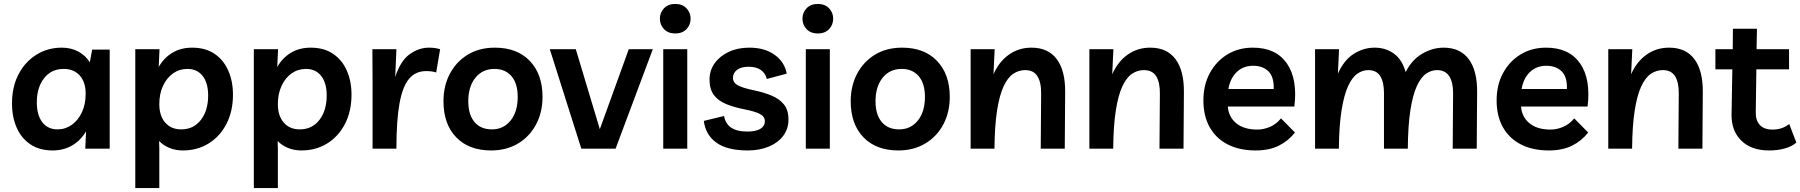

<svg xmlns="http://www.w3.org/2000/svg" viewBox="-20 -755 9142 975"><path d="M537 -503V0H413L417 -88Q390 -42 346.5 -16.5Q303 9 247 9Q181 9 135 -21.5Q89 -52 65 -106Q41 -160 41 -230Q41 -314 74 -377.5Q107 -441 164.5 -477Q222 -513 294 -513Q342 -513 379 -492.5Q416 -472 436 -438L448 -503ZM303 -405Q241 -405 204 -358Q167 -311 167 -235Q167 -170 195 -134Q223 -98 272 -98Q312 -98 344.5 -121Q377 -144 396 -185Q415 -226 415 -279Q415 -338 385 -371.5Q355 -405 303 -405Z M667 200V-505H790L786 -415Q813 -462 856 -487.5Q899 -513 956 -513Q1023 -513 1069 -482Q1115 -451 1139 -397Q1163 -343 1163 -274Q1163 -190 1130 -126Q1097 -62 1039.5 -26.5Q982 9 909 9Q871 9 840 -4Q809 -17 788 -39L789 0V200ZM900 -98Q963 -98 1000 -146Q1037 -194 1037 -270Q1037 -334 1009 -369.5Q981 -405 932 -405Q891 -405 859 -382.5Q827 -360 808 -319.5Q789 -279 789 -226Q789 -167 819 -132.5Q849 -98 900 -98Z M1269 200V-505H1392L1388 -415Q1415 -462 1458 -487.5Q1501 -513 1558 -513Q1625 -513 1671 -482Q1717 -451 1741 -397Q1765 -343 1765 -274Q1765 -190 1732 -126Q1699 -62 1641.5 -26.5Q1584 9 1511 9Q1473 9 1442 -4Q1411 -17 1390 -39L1391 0V200ZM1502 -98Q1565 -98 1602 -146Q1639 -194 1639 -270Q1639 -334 1611 -369.5Q1583 -405 1534 -405Q1493 -405 1461 -382.5Q1429 -360 1410 -319.5Q1391 -279 1391 -226Q1391 -167 1421 -132.5Q1451 -98 1502 -98Z M2195 -387Q2175 -394 2144 -394Q2090 -394 2057 -354.5Q2024 -315 2008.5 -228.5Q1993 -142 1993 0H1872V-326L1871 -505H1993L1987 -364Q2013 -445 2059.5 -479Q2106 -513 2159 -513Q2175 -513 2189 -511Q2203 -509 2215 -505Z M2493 -513Q2606 -513 2670.5 -445.5Q2735 -378 2735 -263Q2735 -185 2702.5 -123.5Q2670 -62 2611 -26.5Q2552 9 2474 9Q2361 9 2296.5 -58Q2232 -125 2232 -241Q2232 -319 2264.5 -380.5Q2297 -442 2355.5 -477.5Q2414 -513 2493 -513ZM2478 -98Q2537 -98 2573 -143Q2609 -188 2609 -263Q2609 -331 2577.5 -368Q2546 -405 2491 -405Q2430 -405 2394 -360Q2358 -315 2358 -241Q2358 -173 2389.5 -135.5Q2421 -98 2478 -98Z M3173 -505H3295L3106 0H2932L2772 -505H2904L3026 -99Z M3470 -505V0H3348V-505ZM3409 -585Q3373 -585 3352 -607Q3331 -629 3331 -660Q3331 -691 3352 -713Q3373 -735 3409 -735Q3445 -735 3466 -713Q3487 -691 3487 -660Q3487 -629 3466 -607Q3445 -585 3409 -585Z M3777 9Q3673 9 3618 -30.5Q3563 -70 3554 -141L3657 -166Q3663 -128 3692 -107.5Q3721 -87 3775 -87Q3819 -87 3841.5 -101Q3864 -115 3864 -139Q3864 -163 3839.5 -176Q3815 -189 3764 -199Q3707 -210 3666.5 -227Q3626 -244 3604.5 -273.5Q3583 -303 3583 -351Q3583 -397 3609 -433.5Q3635 -470 3680.5 -491.5Q3726 -513 3785 -513Q3864 -513 3914.5 -476Q3965 -439 3975 -381L3874 -354Q3867 -383 3844 -399.5Q3821 -416 3782 -416Q3743 -416 3722.5 -400Q3702 -384 3702 -360Q3702 -336 3725.5 -322.5Q3749 -309 3806 -297Q3859 -286 3898.5 -269.5Q3938 -253 3961 -224.5Q3984 -196 3984 -148Q3984 -101 3957.5 -65.5Q3931 -30 3884 -10.5Q3837 9 3777 9Z M4194 -505V0H4072V-505ZM4133 -585Q4097 -585 4076 -607Q4055 -629 4055 -660Q4055 -691 4076 -713Q4097 -735 4133 -735Q4169 -735 4190 -713Q4211 -691 4211 -660Q4211 -629 4190 -607Q4169 -585 4133 -585Z M4561 -513Q4674 -513 4738.5 -445.5Q4803 -378 4803 -263Q4803 -185 4770.5 -123.5Q4738 -62 4679 -26.5Q4620 9 4542 9Q4429 9 4364.5 -58Q4300 -125 4300 -241Q4300 -319 4332.5 -380.5Q4365 -442 4423.5 -477.5Q4482 -513 4561 -513ZM4546 -98Q4605 -98 4641 -143Q4677 -188 4677 -263Q4677 -331 4645.5 -368Q4614 -405 4559 -405Q4498 -405 4462 -360Q4426 -315 4426 -241Q4426 -173 4457.5 -135.5Q4489 -98 4546 -98Z M4909 0V-505H5031L5025 -378Q5054 -443 5104 -478Q5154 -513 5218 -513Q5303 -513 5346.5 -454.5Q5390 -396 5389 -287L5387 0H5265L5267 -277Q5268 -336 5248.5 -367.5Q5229 -399 5186 -399Q5153 -399 5125 -380Q5097 -361 5076 -315.5Q5055 -270 5043 -192.5Q5031 -115 5030 0Z M5512 0V-505H5634L5628 -378Q5657 -443 5707 -478Q5757 -513 5821 -513Q5906 -513 5949.5 -454.5Q5993 -396 5992 -287L5990 0H5868L5870 -277Q5871 -336 5851.5 -367.5Q5832 -399 5789 -399Q5756 -399 5728 -380Q5700 -361 5679 -315.5Q5658 -270 5646 -192.5Q5634 -115 5633 0Z M6356 9Q6274 9 6214.5 -21.5Q6155 -52 6123 -109Q6091 -166 6091 -245Q6091 -324 6124 -384.5Q6157 -445 6213.5 -479Q6270 -513 6342 -513Q6459 -513 6514.5 -433.5Q6570 -354 6553 -214H6215Q6219 -161 6258 -129Q6297 -97 6365 -97Q6397 -97 6429.5 -111Q6462 -125 6485 -154L6556 -82Q6522 -39 6473.5 -15Q6425 9 6356 9ZM6344 -421Q6293 -421 6260 -389Q6227 -357 6218 -303H6448Q6450 -365 6421 -393Q6392 -421 6344 -421Z M6658 0V-505H6780L6774 -381Q6805 -450 6854.5 -481.5Q6904 -513 6961 -513Q7016 -513 7058 -483Q7100 -453 7118 -389Q7150 -452 7202.5 -482.5Q7255 -513 7311 -513Q7395 -513 7438.5 -454.5Q7482 -396 7481 -287L7479 0H7357L7359 -283Q7359 -338 7339 -368.5Q7319 -399 7277 -399Q7248 -399 7221.5 -380.5Q7195 -362 7174.5 -317Q7154 -272 7142 -194.5Q7130 -117 7129 0H7008V-283Q7008 -338 6989 -368.5Q6970 -399 6928 -399Q6899 -399 6872.5 -380.5Q6846 -362 6825.5 -317Q6805 -272 6792.5 -194.5Q6780 -117 6779 0Z M7845 9Q7763 9 7703.5 -21.5Q7644 -52 7612 -109Q7580 -166 7580 -245Q7580 -324 7613 -384.5Q7646 -445 7702.5 -479Q7759 -513 7831 -513Q7948 -513 8003.5 -433.5Q8059 -354 8042 -214H7704Q7708 -161 7747 -129Q7786 -97 7854 -97Q7886 -97 7918.5 -111Q7951 -125 7974 -154L8045 -82Q8011 -39 7962.5 -15Q7914 9 7845 9ZM7833 -421Q7782 -421 7749 -389Q7716 -357 7707 -303H7937Q7939 -365 7910 -393Q7881 -421 7833 -421Z M8147 0V-505H8269L8263 -378Q8292 -443 8342 -478Q8392 -513 8456 -513Q8541 -513 8584.5 -454.5Q8628 -396 8627 -287L8625 0H8503L8505 -277Q8506 -336 8486.5 -367.5Q8467 -399 8424 -399Q8391 -399 8363 -380Q8335 -361 8314 -315.5Q8293 -270 8281 -192.5Q8269 -115 8268 0Z M8964 9Q8873 9 8822.5 -41Q8772 -91 8773 -172L8777 -403H8691V-505H8779L8780 -609H8902L8900 -505H9065V-403H8899L8896 -185Q8895 -144 8916.5 -120.5Q8938 -97 8981 -97Q9004 -97 9024 -103Q9044 -109 9066 -125L9102 -31Q9079 -11 9043 -1Q9007 9 8964 9Z"/></svg>

Font: Livvic SemiBold
Style: Regular
Weight: 600
Designer: Jacques Le Bailly, Baron von Fonthausen
Version: Version 1.001; ttfautohint (v1.8.2)